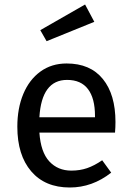

<svg xmlns="http://www.w3.org/2000/svg" viewBox="-20 -821 584 853"><path d="M491 -232H155Q161 -145 199 -104Q237 -63 297 -63Q335 -63 367 -74Q399 -85 434 -109L474 -54Q390 12 290 12Q180 12 118.5 -60Q57 -132 57 -258Q57 -340 83.5 -403.5Q110 -467 159.5 -503Q209 -539 276 -539Q381 -539 437 -470Q493 -401 493 -279Q493 -256 491 -232ZM402 -306Q402 -384 371 -425Q340 -466 278 -466Q165 -466 155 -300H402ZM399 -724 187 -638 159 -687 358 -801Z"/></svg>

Font: FiraGO
Style: Regular
Weight: 400
Designer: bBox Type
Foundry: bBox Type GmbH
Version: Version 1.001;April 20, 2020;FontCreator 12.0.0.2555 64-bit